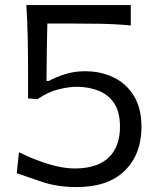

<svg xmlns="http://www.w3.org/2000/svg" viewBox="-20 -741 644 772"><path d="M287.6 11.2Q211.9 11.2 150.4 -9.3Q88.9 -29.8 47.4 -44.9L56.2 -128.9Q114.3 -100.1 173.3 -81.8Q232.4 -63.5 281.7 -63.5Q373 -64.5 417.7 -108.2Q462.4 -151.9 462.4 -231.4Q462.4 -290 439.5 -325Q416.5 -359.9 377.4 -375.7Q338.4 -391.6 290 -392.1Q256.8 -392.1 214.6 -381.6Q172.4 -371.1 130.9 -342.3L92.8 -345.2V-458Q92.8 -528.8 91.3 -595Q89.8 -661.1 85.9 -720.7H505.9V-638.7Q442.4 -644.5 378.4 -645.5Q314.5 -646.5 251 -646.5H170.4Q169.4 -601.6 168.5 -556.6Q167.5 -511.7 167.5 -466.8L167 -415.5H176.3Q204.6 -431.2 241.9 -442.9Q279.3 -454.6 322.3 -454.6Q384.3 -454.6 435.8 -430.2Q487.3 -405.8 518.1 -356Q548.8 -306.2 548.8 -230Q548.8 -121.6 482.2 -55.2Q415.5 11.2 287.6 11.2Z"/></svg>

Font: Pinar DS3-Regular
Style: Regular
Weight: 400
Designer: Amin Abedi
Version: Version 2.000